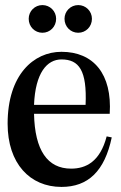

<svg xmlns="http://www.w3.org/2000/svg" viewBox="-20 -720 476 756"><path d="M222 16C327 16 392 -46 420 -179L400 -183C374 -83 318 -56 260 -56C167 -56 117 -128 114 -272H412C422 -429 348 -516 222 -516C112 -516 10 -425 10 -233C10 -76 98 16 222 16ZM93 -646C93 -615 117 -591 147 -591C177 -591 201 -615 201 -646C201 -676 177 -700 147 -700C117 -700 93 -676 93 -646ZM114 -307C119 -433 165 -486 222 -486C291 -486 323 -443 317 -307ZM234 -646C234 -615 258 -591 288 -591C318 -591 342 -615 342 -646C342 -676 318 -700 288 -700C258 -700 234 -676 234 -646Z"/></svg>

Font: RL Madena
Style: Regular
Weight: 400
Designer: I Kadek Wantara Putra
Foundry: Roughlines ID
Version: Version 1.000;Glyphs 3.1.2 (3151)